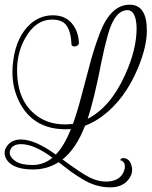

<svg xmlns="http://www.w3.org/2000/svg" viewBox="-47 -685 651 825"><path d="M510.4 -664.8Q584 -664.8 584 -554.4Q584 -484 545.6 -392Q489.6 -258.4 393.6 -186.4Q356.8 -159.2 318.4 -144.8Q280 -45.6 221.6 0Q301.6 59.2 337.6 77.2Q373.6 95.2 407.2 95.2Q465.6 95.2 484 54.4Q489.6 41.6 489.6 30.4Q489.6 19.2 483.6 11.6Q477.6 4 469.6 4Q472 -5.6 481.6 -5.6Q508.8 -5.6 517.6 24.8Q520.8 35.2 520.8 44.8Q520.8 68.8 502.4 89.6Q476.8 120 426.4 120Q363.2 120 304.8 83.2Q272 63.2 257.2 52Q242.4 40.8 204.8 12Q155.2 43.2 95.2 43.2Q6.4 43.2 -20 -1.6Q-27.2 -15.2 -27.2 -30Q-27.2 -44.8 -14.4 -60.8Q5.6 -85.6 43.2 -85.6Q103.2 -85.6 192.8 -20.8Q228.8 -57.6 257.6 -130.4Q249.6 -129.6 234.4 -129.6Q104 -129.6 43.2 -233.6Q6.4 -297.6 6.4 -375.2Q6.4 -401.6 10.4 -428.8Q24.8 -530.4 85.6 -584Q127.2 -619.2 180 -619.2Q232.8 -619.2 261.6 -584.8Q290.4 -550.4 292 -500Q292 -492.8 284 -488.4Q276 -484 268 -486Q260 -488 260 -496Q258.4 -544 240.8 -572.4Q223.2 -600.8 177.6 -600.8Q105.6 -600.8 61.6 -521.6Q26.4 -459.2 26.4 -384Q26.4 -246.4 115.2 -184.8Q164 -150.4 233.6 -150.4Q249.6 -150.4 266.4 -152.8Q284.8 -202.4 305.6 -282.8Q326.4 -363.2 342.8 -422.8Q359.2 -482.4 381.6 -541.6Q428 -664.8 510.4 -664.8ZM501.6 -641.6Q445.6 -641.6 416 -533.6Q401.6 -481.6 390.4 -426.4Q357.6 -257.6 329.6 -174.4Q428 -224.8 490.4 -363.2Q540.8 -473.6 540 -566.4Q537.6 -640 501.6 -641.6ZM43.2 -65.6Q7.2 -65.6 -2.8 -40.4Q-12.8 -15.2 19.2 7.2Q43.2 24 92 24Q140.8 24 178.4 -7.2Q100 -65.6 43.2 -65.6Z"/></svg>

Font: Rouge Script
Style: Regular
Weight: 400
Designer: Sabrina Mariela Lopez
Foundry: Typesenses
Version: Version 1.003